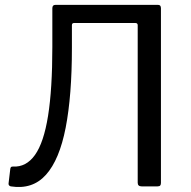

<svg xmlns="http://www.w3.org/2000/svg" viewBox="-20 -762 782 785"><path d="M627 -742Q638 -742 638 -728V-14Q638 -7 635 -3.5Q632 0 624 0H559Q543 0 543 -15V-659Q543 -668 533 -668H283Q274 -668 274 -659V-566Q274 -371 248.5 -240Q223 -109 168 -47.5Q113 14 24 0Q14 -3 15 -12L22 -71Q23 -82 33 -81Q87 -78 123 -128.5Q159 -179 176.5 -288.5Q194 -398 194 -570V-728Q194 -742 206 -742Z"/></svg>

Font: Libre Franklin
Style: Regular
Weight: 400
Designer: Pablo Impallari, Rodrigo Fuenzalida, Nhung Nguyen
Foundry: Impallari Type
Version: Version 3.000